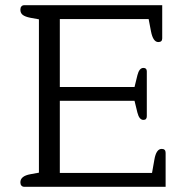

<svg xmlns="http://www.w3.org/2000/svg" viewBox="-20 -715 724 735"><path d="M58 -17Q58 -41 96 -48L129 -54V-641L96 -647Q76 -651 67 -658Q58 -665 58 -678Q58 -686 62 -690.5Q66 -695 72 -695H601V-568Q601 -554 586 -554Q566 -554 558 -595L549 -642H209V-382H495L506 -427Q513 -455 529 -455Q542 -455 542 -442V-270Q542 -256 529 -256Q513 -256 506 -284L495 -329H209V-53H562L571 -104Q578 -145 599 -145Q614 -145 614 -130V0H72Q66 0 62 -4.5Q58 -9 58 -17Z"/></svg>

Font: Maitree
Style: Regular
Weight: 400
Designer: CadsonDemak Team
Foundry: CadsonDemak
Version: Version 1.000